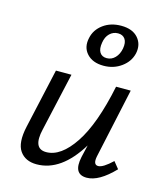

<svg xmlns="http://www.w3.org/2000/svg" viewBox="-105 -762 728 848"><g transform="rotate(15 259.5 -338.0)"><path d="M314 -491Q264 -491 237.5 -520Q211 -549 221 -593Q229 -632 263 -657Q297 -682 345 -682Q397 -682 422.5 -652.5Q448 -623 439 -581Q430 -542 395 -516.5Q360 -491 314 -491ZM282 -588Q277 -559 287 -543Q297 -527 319 -527Q341 -527 357 -543.5Q373 -560 378 -587Q383 -615 372.5 -630.5Q362 -646 340 -646Q318 -646 302 -630.5Q286 -615 282 -588ZM470 -97 495 -66Q426 6 370 6Q307 6 325 -77L338 -133Q253 6 141 6Q89 6 64 -30Q39 -66 56 -143L117 -416H188L128 -150Q106 -57 168 -57Q235 -57 295 -147Q355 -237 392 -416H459L390 -97Q382 -57 406 -57Q428 -57 470 -97Z"/></g></svg>

Font: EauTest Medium
Style: Italic
Weight: 500
Italic angle: -12°
Designer: Christian Thalmann (Catharsis Fonts)
Version: Version 0.001;PS 000.001;hotconv 1.0.88;makeotf.lib2.5.64775